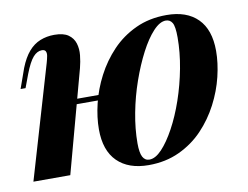

<svg xmlns="http://www.w3.org/2000/svg" viewBox="-64 -620 935 723"><g transform="rotate(-10 403.0 -258.5)"><path d="M174 -279H358V-259H174ZM152 0H11L138 -432Q142 -446 144 -457Q146 -468 142.5 -475Q139 -482 128 -482Q110 -482 94.5 -464.5Q79 -447 62 -403L43 -352H24L51 -428Q66 -466 85.5 -488.5Q105 -511 130 -521Q155 -531 184 -531Q219 -531 237.5 -518Q256 -505 262.5 -484Q269 -463 266.5 -438.5Q264 -414 258 -391ZM607 -511Q584 -511 558.5 -483.5Q533 -456 509 -410Q485 -364 465 -307Q445 -250 433.5 -189.5Q422 -129 422 -74Q422 -38 430.5 -22Q439 -6 456 -6Q479 -6 504 -32.5Q529 -59 553.5 -104Q578 -149 597.5 -205.5Q617 -262 628.5 -323Q640 -384 640 -441Q640 -483 631.5 -497Q623 -511 607 -511ZM288 -151Q288 -197 300.5 -249Q313 -301 339 -351Q365 -401 403.5 -441.5Q442 -482 494.5 -506.5Q547 -531 613 -531Q690 -531 732 -489Q774 -447 774 -366Q774 -320 761.5 -268Q749 -216 723 -166Q697 -116 658.5 -75.5Q620 -35 567.5 -10.5Q515 14 450 14Q373 14 330.5 -28Q288 -70 288 -151Z"/></g></svg>

Font: Playfair Display
Style: Bold Italic
Weight: 700
Italic angle: -14°
Designer: Claus Eggers Sørensen
Foundry: Claus Eggers Sørensen
Version: Version 1.203